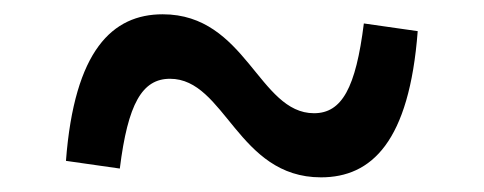

<svg xmlns="http://www.w3.org/2000/svg" viewBox="-20 -458 660 262"><path d="M418 -216C487 -216 538.5 -264.5 550 -415.5L476.5 -426C465.5 -338 446.5 -303.5 408.5 -303.5C333 -303.5 316 -438.5 202 -438.5C133.5 -438.5 81.5 -389.5 70 -238.5L143.5 -228C154.5 -316.5 174 -350.5 212 -350.5C287.5 -350.5 304 -216 418 -216Z"/></svg>

Font: FontWithASyntaxHighlighterNightOwl
Style: Regular
Weight: 400
Designer: Riley Cran & the Lettermatic Team
Foundry: Lettermatic
Version: Version 1.000 (FontWithASyntaxHighlighterNightOwl)